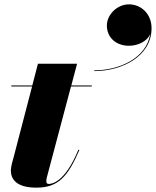

<svg xmlns="http://www.w3.org/2000/svg" viewBox="-20 -853 717 883"><path d="M471.5 -735.5C471.5 -683 511 -642.5 573.5 -642.5C609.5 -642.5 656 -659.5 671 -697.5C654 -585 527.5 -529.5 413.5 -529.5V-526C537.5 -526 677 -591.5 677 -723.5C677 -789.5 628.5 -833 573 -833C519 -833 471.5 -786 471.5 -735.5ZM345 -163 340.5 -164.5C277.5 -11.5 216 -7 204 -7C197.5 -7 193 -10.5 193 -19.5C193 -28.5 195.5 -37.5 197.5 -45L306.5 -455.5H402V-460H308L334.5 -560H154.5L128.5 -460H32V-455.5H127.5L44 -135C39 -115 30 -89 30 -68.5C30 -29 55.5 10 147.5 10C248.5 10 292.5 -42 345 -163Z"/></svg>

Font: Bodoni* 36pt Fatface
Style: Italic
Weight: 900
Italic angle: -13°
Version: Version 2.3